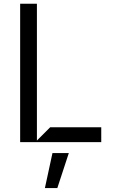

<svg xmlns="http://www.w3.org/2000/svg" viewBox="-20 -747 598 1009"><path d="M85.9 0V-727.3H174V-8.5L243.6 -78.1H512.1V0ZM215.9 241.5 255.7 57.5H341.6L281.2 241.5Z"/></svg>

Font: Riot Sans
Style: Regular
Weight: 400
Designer: Rasmus Andersson
Foundry: rsms
Version: Version 3.005